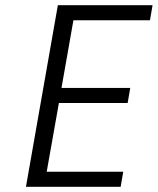

<svg xmlns="http://www.w3.org/2000/svg" viewBox="-20 -720 608 740"><path d="M263 -642 217 -381H482L472 -323H207L160 -58H455L445 0H80L203 -700H568L558 -642Z"/></svg>

Font: Fz Poppins Light
Style: Italic
Weight: 300
Italic angle: -10°
Designer: Ninad Kale (Devanagari), Jonny Pinhorn (Latin)
Foundry: Indian Type Foundry
Version: Vit hóa bi Vntype.Com & FontZin.Com